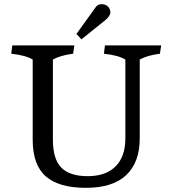

<svg xmlns="http://www.w3.org/2000/svg" viewBox="-20 -894 812 922"><path d="M137 -223V-608Q102 -629 34 -636L39 -676H337L331 -636Q269 -628 234 -608V-223Q234 -130 274.5 -89Q315 -48 401.5 -48Q488 -48 535 -95Q582 -142 582 -229V-608Q547 -629 479 -636L484 -676H754L748 -636Q686 -628 651 -608V-229Q651 -115 586.5 -53.5Q522 8 392.5 8Q263 8 200 -47Q137 -102 137 -223ZM437 -856Q448 -874 467.5 -874Q487 -874 498.5 -862.5Q510 -851 510 -834Q510 -817 483 -795L371 -705L347 -731Z"/></svg>

Font: Cambo
Style: Regular
Weight: 400
Designer: Carolina Giovagnoli, Andres Torresi
Foundry: Carolina Giovagnoli, Andres Torresi
Version: Version 2.001